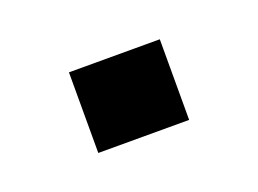

<svg xmlns="http://www.w3.org/2000/svg" viewBox="-36 -463 301 224"><g transform="rotate(-20 114.5 -351.0)"><path d="M170.9 -300.8H58.1V-400.9H170.9Z"/></g></svg>

Font: LT Superior Med
Style: Regular
Weight: 500
Designer: Daniel Lyons
Foundry: LyonsType
Version: Version 1.000